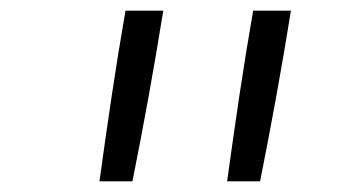

<svg xmlns="http://www.w3.org/2000/svg" viewBox="-20 -792 640 361"><path d="M167 -451Q178 -531 190 -611.5Q202 -692 216 -772H287Q274 -691 259.5 -611Q245 -531 229 -451ZM407 -451Q418 -531 430 -611.5Q442 -692 456 -772H527Q514 -691 499.5 -611Q485 -531 469 -451Z"/></svg>

Font: Iosevka Slab LtExObl
Style: Regular
Weight: 300
Width: 7
Italic angle: -9°
Monospace: yes
Designer: Belleve Invis
Foundry: Belleve Invis
Version: Version 11.1.0; ttfautohint (v1.8.3)